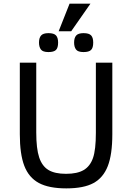

<svg xmlns="http://www.w3.org/2000/svg" viewBox="-20 -1020 726 1055"><path d="M597.2 -282.2Q597.2 -171.4 572.3 -107.4Q547.4 -43.5 493.9 -14.2Q440.4 15.1 344.2 15.1Q248.5 15.1 193.4 -14.6Q138.2 -44.4 113.5 -108.9Q88.9 -173.3 88.9 -282.2V-675.8H179.2V-292Q179.2 -203.1 195.3 -155Q211.4 -106.9 246.3 -85.9Q281.2 -64.9 342.8 -64.9Q404.8 -64.9 439.9 -85.7Q475.1 -106.4 491 -151.9Q506.8 -197.3 506.8 -290V-675.8H597.2ZM492.2 -786.1Q492.2 -756.8 480.2 -745.4Q468.3 -733.9 439 -733.9Q408.2 -733.9 397.7 -748Q387.2 -762.2 387.2 -786.1Q387.2 -812 398.7 -825Q410.2 -837.9 439 -837.9Q469.2 -837.9 480.7 -825.4Q492.2 -813 492.2 -786.1ZM299.3 -786.1Q299.3 -756.8 287.4 -745.4Q275.4 -733.9 246.1 -733.9Q215.3 -733.9 204.8 -748Q194.3 -762.2 194.3 -786.1Q194.3 -812 205.8 -825Q217.3 -837.9 246.1 -837.9Q276.4 -837.9 287.8 -825.4Q299.3 -813 299.3 -786.1ZM302.2 -848.1 362.3 -1000H477.1L371.1 -848.1Z"/></svg>

Font: Lorenzo Sans
Style: Regular
Weight: 400
Foundry: Intel Corporation
Version: Version 1.00; ttfautohint (v1.5)